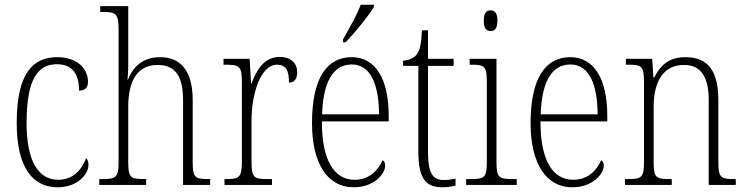

<svg xmlns="http://www.w3.org/2000/svg" viewBox="-20 -786 3171 816"><path d="M225 10C311 10 356 -47 356 -85C356 -100 352 -108 346 -114C329 -68 293 -22 228 -22C144 -22 93 -98 93 -264C93 -456 144 -513 222 -513C290 -513 316 -468 316 -401C339 -401 354 -411 354 -438C354 -497 305 -543 223 -543C122 -543 51 -478 51 -263C51 -64 126 10 225 10Z M402 0H601V-25H594C535 -25 525 -30 525 -98V-331C525 -451 569 -510 650 -510C729 -510 758 -457 758 -359V0H873V-25H864C808 -25 799 -32 799 -98V-360C799 -485 748 -543 660 -543C583 -543 543 -497 524 -448H522C523 -462 525 -482 525 -500V-760H406V-735H422C471 -735 484 -728 484 -661V-99C484 -31 473 -25 414 -25H402Z M934 0H1136V-25H1117C1060 -25 1049 -30 1049 -99V-276C1049 -384 1087 -511 1157 -511C1199 -511 1208 -481 1208 -435C1233 -435 1243 -453 1243 -479C1243 -516 1218 -544 1169 -544C1100 -544 1069 -485 1049 -431H1047L1041 -536H930V-511H936C997 -511 1008 -506 1008 -438V-100C1008 -30 996 -25 940 -25H934Z M1438 -619V-606H1449C1490 -649 1548 -721 1569 -756V-766H1513C1497 -721 1467 -671 1438 -619ZM1483 10C1571 10 1617 -48 1617 -82C1617 -95 1612 -102 1606 -105C1587 -62 1550 -22 1487 -22C1401 -22 1348 -102 1348 -270H1632V-294C1632 -450 1576 -543 1475 -543C1367 -543 1306 -451 1306 -262C1306 -88 1374 10 1483 10ZM1591 -300H1349C1353 -431 1392 -512 1475 -512C1556 -512 1590 -426 1591 -300Z M1861 10C1879 10 1899 7 1916 3V-27C1898 -23 1884 -21 1866 -21C1820 -21 1799 -48 1799 -139V-506H1908V-536H1799V-657H1773C1771 -605 1766 -573 1750 -553C1738 -539 1719 -530 1693 -528V-506H1758V-142C1758 -28 1788 10 1861 10Z M2065 -654C2082 -654 2094 -664 2094 -698C2094 -732 2082 -742 2065 -742C2048 -742 2036 -732 2036 -698C2036 -664 2048 -654 2065 -654ZM1961 0H2176V-25H2159C2100 -25 2090 -31 2090 -99V-536H1976V-511H1986C2040 -511 2049 -504 2049 -435V-98C2049 -31 2039 -25 1980 -25H1961Z M2412 10C2500 10 2546 -48 2546 -82C2546 -95 2541 -102 2535 -105C2516 -62 2479 -22 2416 -22C2330 -22 2277 -102 2277 -270H2561V-294C2561 -450 2505 -543 2404 -543C2296 -543 2235 -451 2235 -262C2235 -88 2303 10 2412 10ZM2520 -300H2278C2282 -431 2321 -512 2404 -512C2485 -512 2519 -426 2520 -300Z M2636 0H2835V-25H2827C2768 -25 2758 -30 2758 -98V-331C2758 -444 2802 -510 2887 -510C2964 -510 2992 -451 2992 -361V0H3107V-25H3100C3043 -25 3033 -31 3033 -99V-359C3033 -485 2989 -543 2893 -543C2828 -543 2789 -514 2760 -456H2757L2752 -536H2640V-511H2650C2706 -511 2717 -506 2717 -438V-99C2717 -31 2707 -25 2648 -25H2636Z"/></svg>

Font: Noto Serif Armenian Condensed ExtraLight
Style: Regular
Weight: 200
Width: 3
Designer: Monotype Design Team
Foundry: Monotype Imaging Inc.
Version: Version 2.008